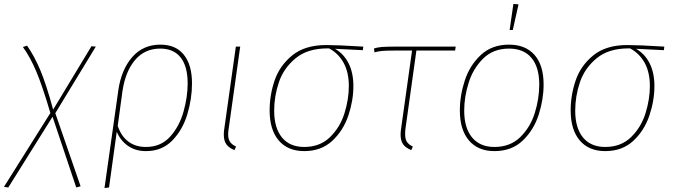

<svg xmlns="http://www.w3.org/2000/svg" viewBox="-80 -755 3408 972"><path d="M200 -182 328 188 306 194 186 -164 -38 194 -60 191 175 -183Q135 -319 104 -392.5Q73 -466 36 -517L57 -524Q94 -471 124 -400Q154 -329 189 -200L383 -521L405 -519Z M892 -333Q892 -256 868.5 -177Q845 -98 792.5 -44Q740 10 659 10Q606 10 568 -16.5Q530 -43 511 -88L472 194L449 197L519 -298Q534 -402 589 -465.5Q644 -529 732 -529Q810 -529 851 -477.5Q892 -426 892 -333ZM870 -333Q870 -419 834.5 -464Q799 -509 731 -509Q653 -509 604 -451.5Q555 -394 540 -294L516 -118Q533 -66 569.5 -38.5Q606 -11 659 -11Q734 -11 781 -63Q828 -115 849 -189.5Q870 -264 870 -333Z M1078 -106Q1075 -88 1075 -75Q1075 -51 1084.5 -37Q1094 -23 1115 -13L1107 5Q1078 -7 1065.5 -25Q1053 -43 1053 -74Q1053 -89 1056 -107L1114 -519H1136Z M1285 -196Q1285 -274 1310.5 -348.5Q1336 -423 1400 -475Q1464 -527 1572 -527Q1628 -527 1759 -519L1757 -501L1616 -508Q1660 -483 1684.5 -435Q1709 -387 1709 -319Q1709 -246 1683.5 -170Q1658 -94 1602 -42Q1546 10 1460 10Q1377 10 1331 -44Q1285 -98 1285 -196ZM1686 -319Q1686 -389 1659.5 -437Q1633 -485 1586 -510H1578Q1477 -510 1416.5 -460Q1356 -410 1332 -339Q1308 -268 1308 -195Q1308 -107 1347.5 -59Q1387 -11 1460 -11Q1540 -11 1591 -61Q1642 -111 1664 -182Q1686 -253 1686 -319Z M1973 -106Q1971 -94 1971 -76Q1971 -51 1980 -37Q1989 -23 2010 -13L2002 5Q1973 -7 1960.5 -25Q1948 -43 1948 -74Q1948 -89 1951 -107L2006 -499H1911Q1873 -499 1853 -497Q1833 -495 1816 -490L1813 -509Q1828 -515 1851 -517Q1874 -519 1917 -519H2227L2224 -499H2028Z M2248 -196Q2248 -271 2273 -347.5Q2298 -424 2354 -476.5Q2410 -529 2497 -529Q2580 -529 2626 -477Q2672 -425 2672 -327Q2672 -253 2647.5 -175.5Q2623 -98 2567 -44Q2511 10 2423 10Q2340 10 2294 -44Q2248 -98 2248 -196ZM2650 -327Q2650 -415 2610.5 -462Q2571 -509 2497 -509Q2417 -509 2366 -458.5Q2315 -408 2292.5 -336Q2270 -264 2270 -195Q2270 -107 2310 -59Q2350 -11 2423 -11Q2503 -11 2554 -61Q2605 -111 2627.5 -183.5Q2650 -256 2650 -327ZM2545 -733 2516 -603H2500L2519 -735Z M2809 -196Q2809 -274 2834.5 -348.5Q2860 -423 2924 -475Q2988 -527 3096 -527Q3152 -527 3283 -519L3281 -501L3140 -508Q3184 -483 3208.5 -435Q3233 -387 3233 -319Q3233 -246 3207.5 -170Q3182 -94 3126 -42Q3070 10 2984 10Q2901 10 2855 -44Q2809 -98 2809 -196ZM3210 -319Q3210 -389 3183.5 -437Q3157 -485 3110 -510H3102Q3001 -510 2940.5 -460Q2880 -410 2856 -339Q2832 -268 2832 -195Q2832 -107 2871.5 -59Q2911 -11 2984 -11Q3064 -11 3115 -61Q3166 -111 3188 -182Q3210 -253 3210 -319Z"/></svg>

Font: FiraGO Thin
Style: Italic
Weight: 100
Italic angle: -8°
Designer: bBox Type GmbH
Foundry: bBox Type GmbH
Version: Version 1.001